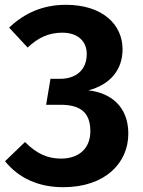

<svg xmlns="http://www.w3.org/2000/svg" viewBox="-20 -762 596 799"><path d="M254 -742C162 -742 84 -710 18 -647L95 -564C139 -606 184 -626 239 -626C301 -626 341 -593 341 -537C341 -471 296 -434 230 -434H190L172 -326H231C311 -326 356 -297 356 -216C356 -144 308 -102 234 -102C178 -102 133 -122 84 -171L1 -91C57 -22 138 17 243 17C417 17 514 -83 514 -206C514 -321 438 -376 348 -386C435 -409 490 -468 490 -557C490 -659 408 -742 254 -742Z"/></svg>

Font: Glow Sans SC Normal
Style: Bold
Weight: 700
Designer: Ryoko NISHIZUKA (kana, bopomofo & ideographs); Paul D. Hunt (Latin, Greek & Cyrillic); Sandoll Communications, Soo-young
Version: Version 0.93